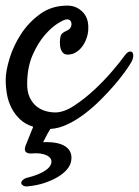

<svg xmlns="http://www.w3.org/2000/svg" viewBox="-30 -432 492 681"><path d="M123 72.3Q177.7 70.3 202.6 87.9Q227.5 105.5 222.7 136.7Q220.7 153.3 208 168.5Q195.3 183.6 174.8 195.8Q154.3 208 127.9 216.8Q101.6 225.6 72.3 228.5Q59.6 230.5 52.7 226.6Q45.9 222.7 45.4 217.3Q44.9 211.9 51.3 206.1Q57.6 200.2 70.3 197.3Q102.5 189.5 126 175.8Q149.4 162.1 152.3 144.5Q154.3 127.9 134.8 118.7Q115.2 109.4 82 112.3Q70.3 113.3 63.5 108.4Q56.6 103.5 58.6 92.8Q58.6 89.8 62.5 80.1Q66.4 70.3 71.3 58.6Q76.2 46.9 80.6 35.2Q85 23.4 87.9 17.6Q59.6 8.8 41 -8.8Q22.5 -26.4 10.7 -49.3Q-1 -72.3 -5.4 -98.1Q-9.8 -124 -9.8 -149.4Q-9.8 -179.7 3.9 -224.6Q17.6 -269.5 44.4 -311Q71.3 -352.5 112.3 -382.3Q153.3 -412.1 209 -412.1Q240.2 -412.1 262.2 -390.6Q284.2 -369.1 283.2 -332Q283.2 -314.5 277.3 -297.4Q271.5 -280.3 261.7 -267.1Q252 -253.9 238.8 -246.1Q225.6 -238.3 210 -238.3Q197.3 -238.3 190.9 -247.6Q184.6 -256.8 183.1 -269Q181.6 -281.2 183.1 -293Q184.6 -304.7 186.5 -308.6Q191.4 -315.4 197.3 -318.4Q203.1 -321.3 210.9 -325.2Q216.8 -328.1 220.2 -334Q223.6 -339.8 223.6 -346.7Q223.6 -353.5 219.7 -358.4Q215.8 -363.3 207 -363.3Q198.2 -363.3 175.3 -349.1Q152.3 -335 128.4 -307.1Q104.5 -279.3 85.9 -237.3Q67.4 -195.3 66.4 -139.6Q65.4 -107.4 75.2 -86.9Q85 -66.4 99.6 -54.7Q114.3 -43 131.8 -38.1Q149.4 -33.2 166 -33.2Q196.3 -33.2 232.9 -57.1Q269.5 -81.1 304.2 -113.3Q338.9 -145.5 367.7 -179.2Q396.5 -212.9 411.1 -233.4Q419.9 -246.1 427.7 -248.5Q435.5 -251 439.5 -246.1Q443.4 -241.2 442.4 -231Q441.4 -220.7 433.6 -208Q426.8 -196.3 411.6 -175.3Q396.5 -154.3 375 -129.4Q353.5 -104.5 327.1 -78.1Q300.8 -51.8 271.5 -29.3Q242.2 -6.8 210.9 8.3Q179.7 23.4 148.4 25.4Q140.6 37.1 123 72.3Z"/></svg>

Font: Satisfy
Style: Regular
Weight: 400
Designer: Font Diner, Inc
Foundry: Font Diner, Inc
Version: Version 1.001